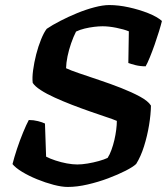

<svg xmlns="http://www.w3.org/2000/svg" viewBox="-20 -740 666 760"><path d="M248 0Q224.5 0 192 -8.5Q159.5 -17 126.5 -30.5Q93.5 -44 67.2 -60Q41 -76 29.5 -90.5Q36 -116.5 47.2 -150.5Q58.5 -184.5 71.5 -216Q84.5 -247.5 94 -265Q113 -265 130.5 -260.5Q148 -256 158 -251L162.5 -120Q177.5 -112 199.5 -104.8Q221.5 -97.5 244.5 -93.2Q267.5 -89 286 -89Q304.5 -89 327 -92.8Q349.5 -96.5 371 -102.5Q392.5 -108.5 406 -115Q414.5 -128 421.2 -146.8Q428 -165.5 432.8 -186Q437.5 -206.5 440 -226.2Q442.5 -246 442.5 -261.5Q427.5 -268 399.5 -277.2Q371.5 -286.5 336.5 -298.8Q301.5 -311 265.2 -325Q229 -339 196.5 -353.8Q164 -368.5 141 -383.5Q118 -398.5 109.5 -412Q107 -432 111 -462Q115 -492 123.2 -524.5Q131.5 -557 142.8 -584.5Q154 -612 165 -626Q187 -641 218.5 -657.2Q250 -673.5 285.2 -688Q320.5 -702.5 354 -711.2Q387.5 -720 412.5 -720Q449 -720 490 -711Q531 -702 566.8 -687.8Q602.5 -673.5 621 -657Q617 -640.5 609.2 -615.2Q601.5 -590 592 -563Q582.5 -536 573 -512.8Q563.5 -489.5 556.5 -477.5Q535 -477.5 516.2 -482.2Q497.5 -487 488 -490.5L490 -616Q470.5 -624 440.5 -630Q410.5 -636 386 -636Q372 -636 353 -633.8Q334 -631.5 315.2 -627Q296.5 -622.5 281 -615Q270.5 -594.5 261.5 -568.5Q252.5 -542.5 247.2 -516.8Q242 -491 241.5 -470Q258 -462 293.2 -450Q328.5 -438 372.5 -423.2Q416.5 -408.5 459.2 -391.8Q502 -375 534.2 -357.5Q566.5 -340 577.5 -322Q577 -287 570 -244.5Q563 -202 550.2 -161.2Q537.5 -120.5 519 -91Q507 -79.5 477.2 -64.2Q447.5 -49 408.2 -34.2Q369 -19.5 327 -9.8Q285 0 248 0Z"/></svg>

Font: Texturina Medium
Style: Italic
Weight: 500
Italic angle: -11°
Designer: Guillermo Torres Carreño
Foundry: Omnibus-Type
Version: Version 1.002